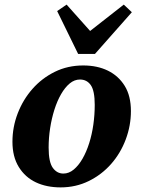

<svg xmlns="http://www.w3.org/2000/svg" viewBox="-20 -798 617 833"><path d="M243 15Q182 15 135.5 -7Q89 -29 61.5 -73.5Q34 -118 34 -183Q34 -247 57 -306.5Q80 -366 121 -412.5Q162 -459 218 -486.5Q274 -514 341 -514Q402 -514 448 -491.5Q494 -469 521 -425.5Q548 -382 548 -316Q548 -253 525.5 -193Q503 -133 462 -86.5Q421 -40 365 -12.5Q309 15 243 15ZM255 -45Q279 -45 300 -62.5Q321 -80 338 -109.5Q355 -139 367 -177Q379 -215 385 -257.5Q391 -300 391 -343Q391 -404 374 -428.5Q357 -453 327 -453Q303 -453 282.5 -436Q262 -419 245 -389.5Q228 -360 216 -322Q204 -284 197.5 -242Q191 -200 191 -158Q191 -95 209 -70Q227 -45 255 -45ZM269 -778 401 -630H328L517 -778L552 -745L392 -564H319L228 -750Z"/></svg>

Font: Source Serif 4
Style: Bold Italic
Weight: 700
Italic angle: -12°
Designer: Frank Grießhammer
Foundry: Adobe Systems Incorporated
Version: Version 4.004;hotconv 1.0.116;makeotfexe 2.5.65601